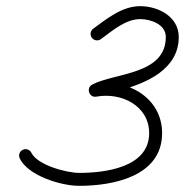

<svg xmlns="http://www.w3.org/2000/svg" viewBox="-20 -582 628 623"><path d="M278 -459.6C284.9 -450.2 298 -448.2 307.4 -455C344.2 -481.9 387.3 -520 435 -520C469.1 -520 518 -503.1 518 -462C518 -338.8 352.6 -346.2 279.2 -307.6C268.7 -302 266.2 -291.1 269.4 -282.2C272.5 -273.2 281.1 -266.2 292.8 -268.4C372.9 -283.3 464 -239.3 464 -150C464 -38.6 320.9 -21 237 -21C195.9 -21 101.3 -46.3 81.9 -86.2C76.8 -96.6 64.2 -101 53.8 -95.9C43.4 -90.8 39 -78.2 44.1 -67.8C71.6 -11.5 178.3 21 237 21C347.3 21 506 -9.8 506 -150C506 -266.2 391 -329.4 285.2 -309.6C273.5 -307.5 271.6 -294.9 275.3 -284.2C279 -273.6 288.3 -264.9 298.8 -270.4C317.7 -280.4 350.7 -284 370.2 -289.3C456 -312.6 560 -357.3 560 -462C560 -528 493.4 -562 435 -562C376.2 -562 327.7 -521.9 282.6 -489C273.2 -482.1 271.2 -469 278 -459.6Z"/></svg>

Font: FRB American Cursive Guidelines Medium
Style: Italic
Weight: 500
Italic angle: -25°
Version: Version 2.0;Modular Font Editor K font №1